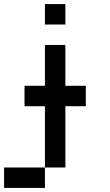

<svg xmlns="http://www.w3.org/2000/svg" viewBox="-20 -820 540 940"><path d="M0 100V0H200V100ZM100 -300V-400H200V-600H300V-400H400V-300H300V0H200V-300ZM200 -700V-800H300V-700Z"/></svg>

Font: Galmuri9 Regular
Style: Regular
Weight: 400
Designer: Lee Minseo (quiple)
Version: Version 2.399;hotconv 1.1.1;makeotfexe 2.6.0 DEVELOPMENT